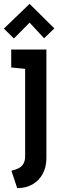

<svg xmlns="http://www.w3.org/2000/svg" viewBox="-30 -757 301 993"><path d="M251 -610 123 -737 -10 -609 42 -558 123 -640 198 -559ZM210 61V-501H28V-408L100 -401V50Q100 75 91 90Q82 105 66.5 113Q51 121 29 126L59 216Q105 216 139 196Q173 176 191.5 141Q210 106 210 61Z"/></svg>

Font: Advent Pro
Style: Bold
Weight: 700
Designer: VivaRado, Andreas Kalpakidis
Foundry: VivaRado, Andreas Kalpakidis
Version: Version 3.000